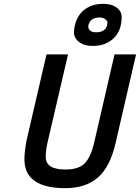

<svg xmlns="http://www.w3.org/2000/svg" viewBox="-20 -968 728 999"><path d="M557 -757Q518 -729 463.5 -729Q409 -729 382 -758Q365 -776 365 -798Q365 -820 370 -838Q384 -893 423 -920.5Q462 -948 515.5 -948Q569 -948 596 -921Q613 -903 613 -880Q613 -797 557 -757ZM480 -800Q528 -800 538 -838Q539 -843 539 -851Q539 -859 528 -868Q517 -877 498 -877Q451 -877 440 -838Q437 -821 447 -810.5Q457 -800 480 -800ZM227 -225Q218 -185 218 -151Q218 -86 320 -86Q389 -86 420.5 -118Q452 -150 469 -222L576 -685H688L581 -222Q553 -100 489.5 -44.5Q426 11 320 11Q107 11 107 -139Q107 -181 119 -241L222 -685H334Z"/></svg>

Font: Titillium Web
Style: SemiBold Italic
Weight: 600
Italic angle: -13°
Version: Version 1.001;PS 57.000;hotconv 1.0.70;makeotf.lib2.5.55311